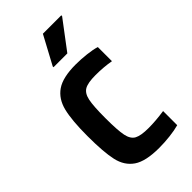

<svg xmlns="http://www.w3.org/2000/svg" viewBox="-226 -782 855 855"><g transform="rotate(-45 201.5 -355.0)"><path d="M48 -255Q48 -354 61.5 -408.5Q75 -463 115 -490.5Q155 -518 236 -518Q269 -518 304 -514Q339 -510 361 -503V-414Q316 -422 265 -422Q217 -422 196 -410Q175 -398 168 -364.5Q161 -331 161 -255Q161 -178 168 -144.5Q175 -111 196.5 -99.5Q218 -88 266 -88Q311 -88 365 -96V-7Q340 0 305 4Q270 8 237 8Q152 8 112 -19.5Q72 -47 60 -100.5Q48 -154 48 -255ZM158 -579V-584L230 -718H346V-713L245 -579Z"/></g></svg>

Font: Saira Semi Condensed Medium
Style: Regular
Weight: 500
Width: 4
Designer: Hector Gatti with collaboration of the Omnibus-Type team
Foundry: Omnibus-Type
Version: Version 1.001; ttfautohint (v1.8)